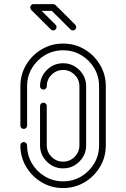

<svg xmlns="http://www.w3.org/2000/svg" viewBox="-20 -928 623 948"><path d="M291.5 0.5Q233.4 0.5 185.5 -28.1Q137.7 -56.6 109.1 -104.5Q80.6 -152.3 80.6 -210.4Q80.6 -217.3 85.4 -221.9Q90.3 -226.6 97.2 -226.6Q104 -226.6 108.9 -221.9Q113.8 -217.3 113.8 -210.4Q113.8 -161.6 137.7 -121.1Q161.6 -80.6 202.1 -56.6Q242.7 -32.7 291.5 -32.7Q340.3 -32.7 380.9 -56.6Q421.4 -80.6 445.3 -121.1Q469.2 -161.6 469.2 -210.4V-502Q469.2 -551.3 445.3 -591.6Q421.4 -631.8 380.9 -655.8Q340.3 -679.7 291.5 -679.7Q242.7 -679.7 202.1 -655.8Q161.6 -631.8 137.7 -591.6Q113.8 -551.3 113.8 -502V-307.6Q113.8 -300.8 108.9 -296.1Q104 -291.5 97.2 -291.5Q90.3 -291.5 85.4 -296.1Q80.6 -300.8 80.6 -307.6V-502Q80.6 -560.1 109.1 -607.9Q137.7 -655.8 185.5 -684.3Q233.4 -712.9 291.5 -712.9Q349.6 -712.9 397.5 -684.3Q445.3 -655.8 473.9 -607.9Q502.4 -560.1 502.4 -502V-210.4Q502.4 -152.3 473.9 -104.5Q445.3 -56.6 397.5 -28.1Q349.6 0.5 291.5 0.5ZM291.5 -96.7Q244.6 -96.7 211.2 -130.1Q177.7 -163.6 177.7 -210.4V-404.8Q177.7 -411.6 182.6 -416.3Q187.5 -420.9 194.3 -420.9Q201.2 -420.9 206.1 -416.3Q210.9 -411.6 210.9 -404.8V-210.4Q210.9 -177.2 234.6 -153.6Q258.3 -129.9 291.5 -129.9Q324.7 -129.9 348.4 -153.6Q372.1 -177.2 372.1 -210.4V-502Q372.1 -535.2 348.4 -558.8Q324.7 -582.5 291.5 -582.5Q258.3 -582.5 234.6 -558.8Q210.9 -535.2 210.9 -502Q210.9 -495.1 206.1 -490.5Q201.2 -485.8 194.3 -485.8Q187.5 -485.8 182.6 -490.5Q177.7 -495.1 177.7 -502Q177.7 -548.8 211.2 -582.3Q244.6 -615.7 291.5 -615.7Q338.4 -615.7 371.8 -582.3Q405.3 -548.8 405.3 -502V-210.4Q405.3 -163.6 371.8 -130.1Q338.4 -96.7 291.5 -96.7ZM340.3 -777.8Q333.5 -777.8 328.6 -782.2L235.8 -874.5H185.5L254.4 -805.7Q259.3 -800.8 259.3 -794.4Q259.3 -787.6 254.4 -782.7Q249.5 -777.8 243.2 -777.8Q236.3 -777.8 231.4 -782.2L133.8 -879.4Q129.4 -884.8 129.4 -891.1Q129.4 -894 130.4 -897.5Q135.7 -907.7 145.5 -907.7H242.7Q249.5 -907.7 254.4 -902.8L351.6 -805.7Q356.4 -800.8 356.4 -794.4Q356.4 -787.6 351.6 -782.7Q346.7 -777.8 340.3 -777.8Z"/></svg>

Font: Neon Sans
Style: Regular
Weight: 400
Designer: GGBot
Version: 0.80